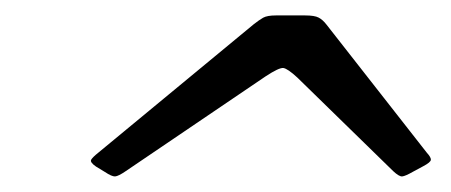

<svg xmlns="http://www.w3.org/2000/svg" viewBox="-20 -790 585 249"><path d="M324.5 -691Q342 -702.5 347.5 -701.8Q353 -701 365.5 -689.5L490 -568Q497.5 -561 501.5 -561.2Q505.5 -561.5 516 -567.5L529 -574.5Q538.5 -579.5 538.8 -582.8Q539 -586 533.5 -592L403.5 -758Q398.5 -764.5 393.2 -767.2Q388 -770 375.5 -770H338Q326.5 -770 321.2 -767Q316 -764 309 -758.5L107.5 -592Q100 -586 98.2 -582.8Q96.5 -579.5 104.5 -574L116 -567Q125 -561 129.2 -561.2Q133.5 -561.5 143 -568Z"/></svg>

Font: Besley Medium
Style: Italic
Weight: 500
Italic angle: -13°
Designer: Owen Earl
Foundry: indestructible type*
Version: Version 2.001